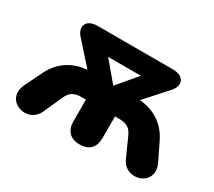

<svg xmlns="http://www.w3.org/2000/svg" viewBox="-132 -962 1373 1229"><g transform="rotate(30 555.0 -347.5)"><path d="M556 10C626 10 663 -29 663 -100V-259H693C758 -259 780 -234 798 -195L860 -57C917 70 1120 3 1049 -143L987 -270C940 -366 854 -421 749 -429L893 -589C940 -642 922 -705 833 -705H278C189 -705 171 -642 218 -589L361 -429C256 -421 170 -366 123 -270L61 -143C-10 3 193 70 250 -57L312 -195C330 -234 352 -259 417 -259H448V-100C448 -29 487 10 556 10ZM554 -425 434 -567H676L556 -425Z"/></g></svg>

Font: SN Pro Black
Style: Regular
Weight: 900
Designer: Tobias Whetton
Foundry: Supernotes
Version: Version 1.001;Glyphs 3.2 (3249)